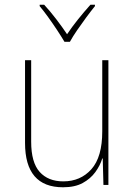

<svg xmlns="http://www.w3.org/2000/svg" viewBox="-20 -783 570 813"><path d="M247 10Q86 10 86 -178V-528H112V-183Q112 -95 148 -55Q184 -15 248 -15Q321 -15 367 -66.5Q413 -118 413 -227V-528H439V0H418L415 -112H413Q404 -82 383.5 -54Q363 -26 330 -8Q297 10 247 10ZM253 -606Q240 -628 221.5 -656Q203 -684 183.5 -711Q164 -738 148 -757V-763H167Q192 -736 218 -702Q244 -668 264 -638Q284 -668 310 -700.5Q336 -733 363 -763H382V-757Q365 -736 345 -709Q325 -682 306.5 -655Q288 -628 276 -606Z"/></svg>

Font: Noto Sans Mono Condensed Thin
Style: Regular
Weight: 100
Width: 3
Designer: Monotype Design Team
Foundry: Monotype Imaging Inc.
Version: Version 2.014; ttfautohint (v1.8.4.7-5d5b)